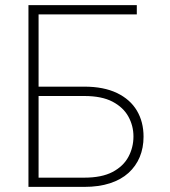

<svg xmlns="http://www.w3.org/2000/svg" viewBox="-20 -731 666 751"><path d="M515.1 -710.9V-674.8H130.9V0H91.3V-710.9ZM110.4 -392.1H309.6Q385.7 -392.1 437.5 -367.2Q489.3 -342.3 515.4 -298.3Q541.5 -254.4 541.5 -196.3Q541.5 -152.8 526.6 -116.9Q511.7 -81.1 482.7 -54.7Q453.6 -28.3 410.2 -14.2Q366.7 0 309.6 0H91.3V-710.9H130.9V-36.1H309.6Q377.9 -36.1 420.2 -58.3Q462.4 -80.6 482.2 -117.4Q502 -154.3 502 -197.3Q502 -238.8 482.2 -274.9Q462.4 -311 420.2 -333.3Q377.9 -355.5 309.6 -355.5H110.4Z"/></svg>

Font: Roboto ExtraLight
Style: Regular
Weight: 250
Designer: Christian Robertson
Foundry: Google
Version: Version 3.009; 2024